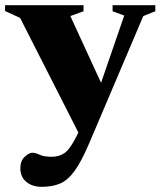

<svg xmlns="http://www.w3.org/2000/svg" viewBox="-30 -456 620 741"><path d="M130.5 265Q94.5 265 71.5 245.8Q48.5 226.5 48.5 193Q48.5 165 65.2 149.2Q82 133.5 94.5 133.5Q107 133.5 123 141.2Q139 149 169.5 149Q198.5 149 219.2 134.5Q240 120 264.5 71.5L272.5 55.5L47.5 -387L-10.5 -413.5V-436H292.5V-412.5L241.5 -394L360 -136.5L449.5 -396L404.5 -412.5V-436H569.5V-412.5L523 -394L315.5 94Q285 166 258.5 202.8Q232 239.5 202.2 252.2Q172.5 265 130.5 265Z"/></svg>

Font: Newsreader Text ExtraBold
Style: Regular
Weight: 800
Designer: Hugues Gentile
Foundry: Production Type
Version: Version 1.001